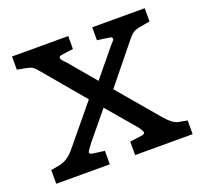

<svg xmlns="http://www.w3.org/2000/svg" viewBox="-92 -582 715 684"><g transform="rotate(-20 266.0 -240.0)"><path d="M223 -243 96 -394Q82 -411 74.5 -416Q67 -421 51 -424L18 -430V-480H231V-431L188 -425Q176 -424 176 -417Q176 -414 179 -409.5Q182 -405 187 -400Q192 -395 193 -394L278 -293L361 -394Q363 -397 368 -402Q373 -407 375.5 -410.5Q378 -414 378 -417Q378 -424 365 -425L322 -431V-480H521V-430L488 -424Q469 -421 459 -415.5Q449 -410 436 -394L317 -247L446 -95Q474 -62 495 -58L528 -52V0H310V-51L355 -57Q367 -59 367 -65Q367 -74 348 -96L262 -197L178 -95Q158 -69 158 -65Q158 -59 169 -57L214 -51V0H11V-52L44 -58Q75 -64 101 -95Z"/></g></svg>

Font: Enriqueta
Style: Regular
Weight: 400
Designer: Viviana Monsalve, Gustavo Ibarra
Foundry: Viviana Monsalve, Gustavo Ibarra
Version: Version 1.002